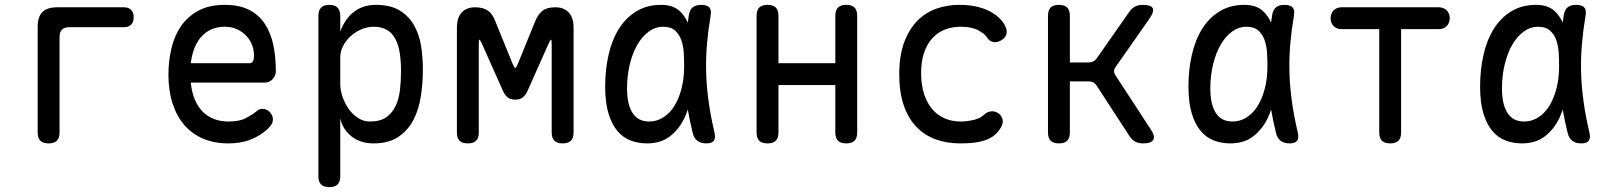

<svg xmlns="http://www.w3.org/2000/svg" viewBox="-20 -580 6640 790"><path d="M180 10Q157 10 146 -1Q135 -12 135 -35V-470Q135 -511 154.5 -530.5Q174 -550 215 -550H489Q509 -550 519.5 -539.5Q530 -529 530 -509Q530 -489 519.5 -478.5Q509 -468 489 -468H265Q245 -468 235 -458Q225 -448 225 -428V-35Q225 -12 214 -1Q203 10 180 10Z M1059 -132Q1078 -132 1090.5 -118.5Q1103 -105 1103 -88Q1103 -79 1098.5 -70.5Q1094 -62 1082 -50Q1066 -35 1048 -24Q1030 -13 1009.5 -5Q989 3 966.5 6.5Q944 10 919 10Q861 10 815.5 -9.5Q770 -29 738.5 -65.5Q707 -102 690 -154.5Q673 -207 673 -272Q673 -329 685.5 -381.5Q698 -434 725.5 -473.5Q753 -513 797 -536.5Q841 -560 905 -560Q965 -560 1005 -539.5Q1045 -519 1069.5 -482Q1094 -445 1104.5 -395.5Q1115 -346 1115 -287Q1115 -269 1102 -254.5Q1089 -240 1068 -240H765Q769 -200 782 -169.5Q795 -139 815 -119.5Q835 -100 861.5 -90Q888 -80 920 -80Q965 -80 991.5 -94Q1018 -108 1033 -120Q1041 -127 1046 -129.5Q1051 -132 1059 -132ZM765 -320H1009Q1014 -320 1019.5 -326Q1025 -332 1025 -353Q1025 -374 1017 -395Q1009 -416 993.5 -432.5Q978 -449 955.5 -459.5Q933 -470 905 -470Q874 -470 849.5 -459Q825 -448 807.5 -428Q790 -408 779.5 -380.5Q769 -353 765 -320Z M1335 -560Q1358 -560 1369 -548.5Q1380 -537 1380 -514V-450Q1389 -475 1402.5 -495Q1416 -515 1434 -529.5Q1452 -544 1475 -552Q1498 -560 1527 -560Q1588 -560 1626 -536Q1664 -512 1685 -473.5Q1706 -435 1713 -388Q1720 -341 1720 -294Q1720 -240 1712 -186Q1704 -132 1682 -88.5Q1660 -45 1620 -17.5Q1580 10 1517 10Q1462 10 1425.5 -19.5Q1389 -49 1380 -94V145Q1380 168 1369 179Q1358 190 1335 190Q1312 190 1301 179Q1290 168 1290 145V-514Q1290 -537 1301 -548.5Q1312 -560 1335 -560ZM1518 -470Q1491 -470 1466 -459Q1441 -448 1422 -430.5Q1403 -413 1391.5 -390.5Q1380 -368 1380 -344V-234Q1380 -210 1389 -183Q1398 -156 1414 -133Q1430 -110 1452.5 -95Q1475 -80 1502 -80Q1545 -80 1570 -98Q1595 -116 1608.5 -145.5Q1622 -175 1626 -212.5Q1630 -250 1630 -288Q1630 -327 1625 -360.5Q1620 -394 1607.5 -418.5Q1595 -443 1573 -456.5Q1551 -470 1518 -470Z M2340 -35Q2340 -12 2329 -1Q2318 10 2295 10Q2272 10 2261 -1Q2250 -12 2250 -35V-400Q2250 -416 2247 -417Q2244 -416 2237 -400L2151 -207Q2143 -189 2131.5 -179.5Q2120 -170 2100 -170Q2080 -170 2068.5 -179.5Q2057 -189 2049 -207L1963 -400Q1955 -417 1952.5 -417Q1950 -417 1950 -400V-35Q1950 -12 1939 -1Q1928 10 1905 10Q1882 10 1871 -1Q1860 -12 1860 -35V-465Q1860 -508 1880 -529Q1900 -550 1935 -550Q1952 -550 1965 -546.5Q1978 -543 1988 -536Q1998 -529 2005 -518.5Q2012 -508 2017 -495L2089 -318Q2097 -300 2100 -300Q2103 -300 2111 -318L2183 -495Q2194 -521 2212 -535.5Q2230 -550 2265 -550Q2300 -550 2320 -529Q2340 -508 2340 -465Z M2642 10Q2606 10 2574.5 -2Q2543 -14 2520 -41.5Q2497 -69 2483.5 -113.5Q2470 -158 2470 -224Q2470 -293 2484 -354.5Q2498 -416 2526.5 -461.5Q2555 -507 2598.5 -533.5Q2642 -560 2700 -560Q2748 -560 2775 -536Q2797 -516 2810 -487Q2812 -502 2814 -516Q2818 -541 2831 -550.5Q2844 -560 2865 -560Q2889 -560 2898.5 -549.5Q2908 -539 2904 -516Q2894 -457 2889 -399.5Q2884 -342 2885.5 -283.5Q2887 -225 2895.5 -163.5Q2904 -102 2920 -34Q2925 -12 2917 -1Q2909 10 2886 10Q2863 10 2849 -1Q2835 -12 2830 -34Q2818 -83 2810 -129Q2804 -111 2796 -94Q2774 -48 2736.5 -19Q2699 10 2642 10ZM2651 -80Q2682 -80 2708.5 -96.5Q2735 -113 2754 -143Q2773 -173 2784 -215Q2795 -257 2795 -308Q2795 -332 2793.5 -360.5Q2792 -389 2784 -413Q2776 -437 2758.5 -453.5Q2741 -470 2708 -470Q2677 -470 2650 -450.5Q2623 -431 2603 -397Q2583 -363 2571.5 -316Q2560 -269 2560 -215Q2560 -151 2582.5 -115.5Q2605 -80 2651 -80Z M3138 10Q3115 10 3104 -1Q3093 -12 3093 -35V-515Q3093 -538 3104 -549Q3115 -560 3138 -560Q3161 -560 3172 -549Q3183 -538 3183 -515V-320H3417V-515Q3417 -538 3428 -549Q3439 -560 3462 -560Q3485 -560 3496 -549Q3507 -538 3507 -515V-35Q3507 -12 3496 -1Q3485 10 3462 10Q3439 10 3428 -1Q3417 -12 3417 -35V-230H3183V-35Q3183 -12 3172 -1Q3161 10 3138 10Z M3680 -274Q3680 -351 3700 -405Q3720 -459 3753.5 -493.5Q3787 -528 3832 -544Q3877 -560 3927 -560Q3965 -560 3995 -553.5Q4025 -547 4047.5 -536Q4070 -525 4086 -511Q4102 -497 4111 -482Q4125 -459 4121.5 -442Q4118 -425 4101 -415Q4083 -404 4067 -407Q4051 -410 4042 -425Q4031 -442 4004 -456Q3977 -470 3933 -470Q3897 -470 3867 -458Q3837 -446 3815.5 -422Q3794 -398 3782 -362.5Q3770 -327 3770 -279Q3770 -230 3782.5 -192.5Q3795 -155 3816.5 -130Q3838 -105 3868 -92.5Q3898 -80 3932 -80Q3958 -80 3986 -86.5Q4014 -93 4029 -108Q4041 -120 4058.5 -122Q4076 -124 4093 -110Q4099 -104 4102.5 -96.5Q4106 -89 4106 -80Q4106 -71 4101 -60.5Q4096 -50 4086 -38Q4073 -22 4055 -12.5Q4037 -3 4016.5 2Q3996 7 3974 8.5Q3952 10 3930 10Q3875 10 3829 -7Q3783 -24 3750 -58.5Q3717 -93 3698.5 -147Q3680 -201 3680 -274Z M4337 10Q4314 10 4303 -1Q4292 -12 4292 -35V-515Q4292 -538 4303 -549Q4314 -560 4337 -560Q4360 -560 4371 -549Q4382 -538 4382 -515V-323H4460Q4470 -323 4478 -327Q4486 -331 4492 -339L4627 -532Q4637 -546 4650.5 -553Q4664 -560 4681 -560Q4716 -560 4723 -546.5Q4730 -533 4710 -504L4570 -304Q4564 -296 4564 -287.5Q4564 -279 4569 -271L4714 -49Q4734 -20 4725.5 -5Q4717 10 4682 10Q4665 10 4651.5 3Q4638 -4 4628 -19L4492 -228Q4487 -236 4479 -240.5Q4471 -245 4461 -245H4382V-35Q4382 -12 4371 -1Q4360 10 4337 10Z M5042 10Q5006 10 4974.5 -2Q4943 -14 4920 -41.5Q4897 -69 4883.5 -113.5Q4870 -158 4870 -224Q4870 -293 4884 -354.5Q4898 -416 4926.5 -461.5Q4955 -507 4998.5 -533.5Q5042 -560 5100 -560Q5148 -560 5175 -536Q5197 -516 5210 -487Q5212 -502 5214 -516Q5218 -541 5231 -550.5Q5244 -560 5265 -560Q5289 -560 5298.5 -549.5Q5308 -539 5304 -516Q5294 -457 5289 -399.5Q5284 -342 5285.5 -283.5Q5287 -225 5295.5 -163.5Q5304 -102 5320 -34Q5325 -12 5317 -1Q5309 10 5286 10Q5263 10 5249 -1Q5235 -12 5230 -34Q5218 -83 5210 -129Q5204 -111 5196 -94Q5174 -48 5136.5 -19Q5099 10 5042 10ZM5051 -80Q5082 -80 5108.5 -96.5Q5135 -113 5154 -143Q5173 -173 5184 -215Q5195 -257 5195 -308Q5195 -332 5193.5 -360.5Q5192 -389 5184 -413Q5176 -437 5158.5 -453.5Q5141 -470 5108 -470Q5077 -470 5050 -450.5Q5023 -431 5003 -397Q4983 -363 4971.5 -316Q4960 -269 4960 -215Q4960 -151 4982.5 -115.5Q5005 -80 5051 -80Z M5655 -460H5500Q5480 -460 5467.5 -472.5Q5455 -485 5455 -505Q5455 -525 5467.5 -537.5Q5480 -550 5500 -550H5900Q5920 -550 5932.5 -537.5Q5945 -525 5945 -505Q5945 -485 5932.5 -472.5Q5920 -460 5900 -460H5745V-35Q5745 -12 5734 -1Q5723 10 5700 10Q5677 10 5666 -1Q5655 -12 5655 -35Z M6242 10Q6206 10 6174.5 -2Q6143 -14 6120 -41.5Q6097 -69 6083.5 -113.5Q6070 -158 6070 -224Q6070 -293 6084 -354.5Q6098 -416 6126.5 -461.5Q6155 -507 6198.5 -533.5Q6242 -560 6300 -560Q6348 -560 6375 -536Q6397 -516 6410 -487Q6412 -502 6414 -516Q6418 -541 6431 -550.5Q6444 -560 6465 -560Q6489 -560 6498.5 -549.5Q6508 -539 6504 -516Q6494 -457 6489 -399.5Q6484 -342 6485.5 -283.5Q6487 -225 6495.5 -163.5Q6504 -102 6520 -34Q6525 -12 6517 -1Q6509 10 6486 10Q6463 10 6449 -1Q6435 -12 6430 -34Q6418 -83 6410 -129Q6404 -111 6396 -94Q6374 -48 6336.5 -19Q6299 10 6242 10ZM6251 -80Q6282 -80 6308.5 -96.5Q6335 -113 6354 -143Q6373 -173 6384 -215Q6395 -257 6395 -308Q6395 -332 6393.5 -360.5Q6392 -389 6384 -413Q6376 -437 6358.5 -453.5Q6341 -470 6308 -470Q6277 -470 6250 -450.5Q6223 -431 6203 -397Q6183 -363 6171.5 -316Q6160 -269 6160 -215Q6160 -151 6182.5 -115.5Q6205 -80 6251 -80Z"/></svg>

Font: Maple Mono NF CN
Style: Regular
Weight: 400
Monospace: yes
Designer: subframe7536
Version: Version 7.000